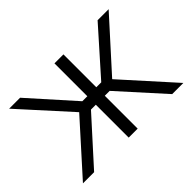

<svg xmlns="http://www.w3.org/2000/svg" viewBox="-104 -749 968 968"><g transform="rotate(-45 380.0 -264.5)"><path d="M22.5 0 262.7 -267.1 25.4 -529.3H103.5L313 -294.9H348.6V-529.3H412.6V-294.9H447.8L656.2 -529.3H734.9L498 -267.1L738.3 0H658.7L447.3 -234.4H412.6V0H348.6V-234.4H314L102.1 0Z"/></g></svg>

Font: Inter 24pt Light
Style: Regular
Weight: 300
Designer: Rasmus Andersson
Foundry: rsms
Version: Version 4.001;git-66647c0bb